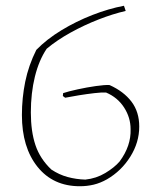

<svg xmlns="http://www.w3.org/2000/svg" viewBox="-20 -640 542 666"><path d="M257 6Q164 6 110 -61.5Q56 -129 56 -241Q56 -300 67.5 -356.5Q79 -413 106 -467Q142 -504 193 -535Q244 -566 300.5 -588Q357 -610 410 -620L416 -602Q372 -592 322 -572.5Q272 -553 225 -527Q178 -501 142 -471Q115 -431 101 -374Q87 -317 87 -250Q87 -184 103 -136.5Q119 -89 158 -52Q185 -34 214.5 -26Q244 -18 276 -17Q314 -21 345.5 -40Q377 -59 395 -80Q435 -134 433 -192Q433 -232 410.5 -267Q388 -302 348 -319Q334 -320 308 -317Q282 -314 254 -309.5Q226 -305 206 -301L198 -307L199 -317Q217 -323 249 -330Q281 -337 312.5 -341.5Q344 -346 360 -345Q409 -323 436 -287.5Q463 -252 463 -201Q463 -146 432 -96.5Q401 -47 351 -18Q328 -5 305 0.5Q282 6 257 6Z"/></svg>

Font: Labrada ExtraLight
Style: Regular
Weight: 200
Designer: Mercedes Jáuregui
Foundry: Omnibus-Type Team
Version: Version 1.000; ttfautohint (v1.8.4.7-5d5b)